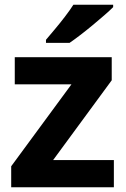

<svg xmlns="http://www.w3.org/2000/svg" viewBox="-20 -786 528 806"><path d="M458 0H27V-88L280 -432H42V-546H449V-449L203 -114H458ZM455 -756Q441 -742 418 -722Q395 -702 368.5 -680Q342 -658 316.5 -638.5Q291 -619 272 -606H173V-619Q189 -638 210.5 -663.5Q232 -689 253 -716.5Q274 -744 288 -766H455Z"/></svg>

Font: Noto Sans Myanmar
Style: Regular
Weight: 400
Designer: Monotype Design Team
Foundry: Monotype Imaging Inc.
Version: Version 2.107